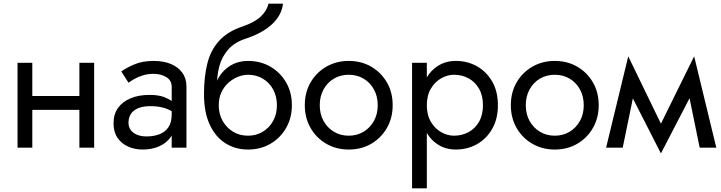

<svg xmlns="http://www.w3.org/2000/svg" viewBox="-20 -800 3905 1040"><path d="M155 -460V-280H410V-460H490V0H410V-205H155V0H75V-460Z M637 -413Q663 -432 707 -451Q751 -470 813 -470Q866 -470 905.5 -453.5Q945 -437 967.5 -406Q990 -375 990 -330V0H910V-66Q907 -60 903 -55Q879 -23 840 -6.5Q801 10 753 10Q710 10 674 -6Q638 -22 616.5 -53.5Q595 -85 595 -132Q595 -181 619 -215Q643 -249 687 -267.5Q731 -286 791 -286Q835 -286 867 -275Q893 -265 910 -253V-330Q910 -365 880.5 -382.5Q851 -400 813 -400Q780 -400 753 -391.5Q726 -383 706.5 -371.5Q687 -360 676 -352ZM676 -135Q676 -111 689 -94.5Q702 -78 724 -69.5Q746 -61 773 -61Q813 -61 844 -73Q875 -85 892.5 -111Q910 -137 910 -180V-198Q892 -208 874 -214Q839 -225 795 -225Q755 -225 728.5 -214Q702 -203 689 -183Q676 -163 676 -135Z M1323 -470Q1391 -470 1444.5 -439Q1498 -408 1529.5 -354Q1561 -300 1561 -230Q1561 -161 1529.5 -106.5Q1498 -52 1444.5 -21Q1391 10 1323 10Q1256 10 1202 -23.5Q1148 -57 1116.5 -124Q1085 -191 1085 -290Q1085 -384 1103 -456Q1121 -528 1166.5 -578.5Q1212 -629 1292 -656Q1360 -679 1393.5 -711.5Q1427 -744 1434 -780H1513Q1508 -736 1481 -699.5Q1454 -663 1410.5 -636Q1367 -609 1312 -591Q1250 -571 1215.5 -531Q1181 -491 1168 -441Q1158 -402 1156 -363Q1167 -387 1183 -406Q1209 -437 1244.5 -453.5Q1280 -470 1323 -470ZM1323 -65Q1368 -65 1403.5 -86.5Q1439 -108 1459.5 -145Q1480 -182 1480 -230Q1480 -278 1459.5 -315.5Q1439 -353 1403.5 -374Q1368 -395 1323 -395Q1297 -395 1269 -384Q1241 -373 1217.5 -352Q1194 -331 1179.5 -300.5Q1165 -270 1165 -230Q1165 -182 1186 -145Q1207 -108 1242.5 -86.5Q1278 -65 1323 -65Z M1631 -230Q1631 -300 1662.5 -354Q1694 -408 1748 -439Q1802 -470 1869 -470Q1937 -470 1990.5 -439Q2044 -408 2075.5 -354Q2107 -300 2107 -230Q2107 -161 2075.5 -106.5Q2044 -52 1990.5 -21Q1937 10 1869 10Q1802 10 1748 -21Q1694 -52 1662.5 -106.5Q1631 -161 1631 -230ZM1712 -230Q1712 -182 1732.5 -145Q1753 -108 1788.5 -86.5Q1824 -65 1869 -65Q1914 -65 1949.5 -86.5Q1985 -108 2005.5 -145Q2026 -182 2026 -230Q2026 -278 2005.5 -315.5Q1985 -353 1949.5 -374Q1914 -395 1869 -395Q1824 -395 1788.5 -374Q1753 -353 1732.5 -315.5Q1712 -278 1712 -230Z M2212 220V-460H2292V-381Q2314 -418 2349 -441Q2392 -470 2449 -470Q2512 -470 2563.5 -441Q2615 -412 2646 -358.5Q2677 -305 2677 -230Q2677 -156 2646 -102Q2615 -48 2563.5 -19Q2512 10 2449 10Q2392 10 2349 -19Q2314 -42 2292 -80V220ZM2596 -230Q2596 -283 2574.5 -320Q2553 -357 2517.5 -376Q2482 -395 2439 -395Q2404 -395 2370 -376Q2336 -357 2314 -320Q2292 -283 2292 -230Q2292 -177 2314 -140Q2336 -103 2370 -84Q2404 -65 2439 -65Q2482 -65 2517.5 -84Q2553 -103 2574.5 -140Q2596 -177 2596 -230Z M2747 -230Q2747 -300 2778.5 -354Q2810 -408 2864 -439Q2918 -470 2985 -470Q3053 -470 3106.5 -439Q3160 -408 3191.5 -354Q3223 -300 3223 -230Q3223 -161 3191.5 -106.5Q3160 -52 3106.5 -21Q3053 10 2985 10Q2918 10 2864 -21Q2810 -52 2778.5 -106.5Q2747 -161 2747 -230ZM2828 -230Q2828 -182 2848.5 -145Q2869 -108 2904.5 -86.5Q2940 -65 2985 -65Q3030 -65 3065.5 -86.5Q3101 -108 3121.5 -145Q3142 -182 3142 -230Q3142 -278 3121.5 -315.5Q3101 -353 3065.5 -374Q3030 -395 2985 -395Q2940 -395 2904.5 -374Q2869 -353 2848.5 -315.5Q2828 -278 2828 -230Z M3408 -267 3353 0H3263L3383 -495L3560 -130L3740 -495L3860 0H3770L3715 -268L3560 31Z"/></svg>

Font: Jost
Style: Regular
Weight: 400
Version: Version 3.710